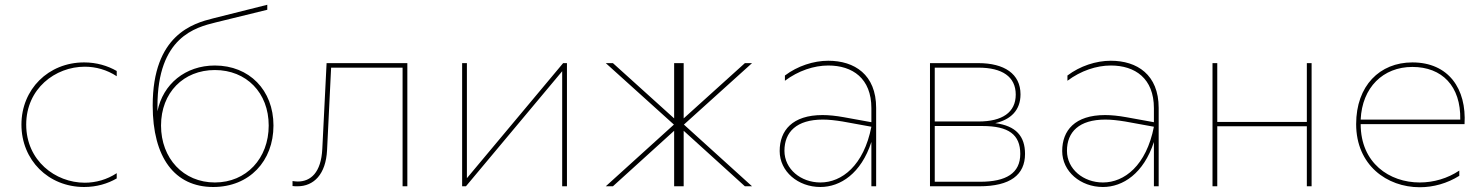

<svg xmlns="http://www.w3.org/2000/svg" viewBox="-20 -782 6228 806"><path d="M333 3C386 3 432 -11 470 -33V-55C429 -28 382 -15 336 -15C212 -15 90 -108 90 -259C90 -410 212 -502 336 -502C382 -502 429 -489 470 -462V-484C432 -506 385 -520 333 -520C183 -520 70 -407 70 -259C70 -110 183 3 333 3Z M875 3C1027 3 1128 -106 1128 -255C1128 -404 1026 -507 882 -507C758 -507 664 -429 641 -315V-336C641 -627 801 -667 886 -688L1102 -741V-762L875 -705C791 -684 621 -636 621 -339C621 -121 713 3 875 3ZM882 -16C750 -16 656 -117 656 -255C656 -393 750 -488 882 -488C1014 -488 1108 -393 1108 -255C1108 -117 1014 -16 882 -16Z M1670 0H1690V-517H1351L1333 -157C1328 -57 1284 -20 1230 -20C1223 -20 1216 -21 1208 -22V-1C1215 0 1222 0 1229 0C1297 0 1348 -50 1353 -152L1370 -498H1670Z M1920 0H1936L2340 -483V0H2360V-517H2344L1940 -34V-517H1920Z M2553 0 2810 -233V0H2850V-233L3107 0H3137L2851 -259L3137 -517H3107L2850 -285V-517H2810V-285L2553 -517H2523L2809 -259L2523 0Z M3638 0H3658V-329C3658 -469 3567 -527 3457 -527C3395 -527 3328 -505 3275 -465V-443C3331 -485 3397 -507 3457 -507C3559 -507 3638 -453 3638 -328V-269L3522 -290C3489 -296 3459 -299 3433 -299C3306 -299 3253 -234 3253 -148C3253 -62 3330 3 3424 3C3508 3 3595 -54 3638 -186ZM3273 -149C3273 -228 3324 -280 3434 -280C3459 -280 3486 -277 3517 -272L3638 -250C3606 -87 3514 -16 3424 -16C3342 -16 3273 -72 3273 -149Z M3884 0H4091C4221 0 4283 -48 4283 -136C4283 -210 4245 -254 4158 -265C4223 -280 4264 -319 4264 -386C4264 -472 4196 -517 4087 -517H3884ZM4094 -19H3904V-253H4104C4214 -253 4263 -217 4263 -136C4263 -55 4204 -19 4094 -19ZM4088 -272H3904V-498H4088C4187 -498 4244 -460 4244 -385C4244 -310 4187 -272 4088 -272Z M4824 0H4844V-329C4844 -469 4753 -527 4643 -527C4581 -527 4514 -505 4461 -465V-443C4517 -485 4583 -507 4643 -507C4745 -507 4824 -453 4824 -328V-269L4708 -290C4675 -296 4645 -299 4619 -299C4492 -299 4439 -234 4439 -148C4439 -62 4516 3 4610 3C4694 3 4781 -54 4824 -186ZM4459 -149C4459 -228 4510 -280 4620 -280C4645 -280 4672 -277 4703 -272L4824 -250C4792 -87 4700 -16 4610 -16C4528 -16 4459 -72 4459 -149Z M5070 0H5090V-252H5466V0H5486V-517H5466V-270H5090V-517H5070Z M5940 4C5997 4 6055 -12 6106 -44V-66C6057 -33 5998 -16 5940 -16C5813 -16 5692 -97 5692 -261H6128C6137 -409 6061 -520 5909 -520C5772 -520 5673 -422 5673 -261C5673 -89 5802 4 5940 4ZM6110 -280H5692C5698 -415 5786 -501 5909 -501C6033 -501 6113 -421 6110 -280Z"/></svg>

Font: Chess Sans Thin
Style: Regular
Weight: 100
Designer: Wolf Bōese
Foundry: Wolf Bōese
Version: Version 7.223;Glyphs 3.3 (3306)